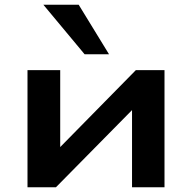

<svg xmlns="http://www.w3.org/2000/svg" viewBox="-20 -790 810 810"><path d="M96 0V-494H234V-135H200L553 -494H674V0H537V-360H571L216 0ZM337 -561 163 -770H312L440 -561Z"/></svg>

Font: Nunito Sans 10pt Expanded
Style: Bold
Weight: 700
Width: 7
Designer: Vernon Adams
Foundry: Vernon Adams
Version: Version 3.101;gftools[0.9.27]